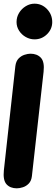

<svg xmlns="http://www.w3.org/2000/svg" viewBox="-23 -1024 304 1044"><path d="M68.5 0Q32.5 0 12.5 -22Q-7.5 -44 -2 -97.5L60.5 -664.5Q64 -691.5 78.2 -706Q92.5 -720.5 110.5 -726.2Q128.5 -732 142.5 -732Q178.5 -732 199.2 -710Q220 -688 214 -633.5L150.5 -66.5Q147.5 -40.5 133.5 -26Q119.5 -11.5 101.5 -5.8Q83.5 0 68.5 0ZM164.5 -810Q139.5 -810 117 -822.8Q94.5 -835.5 80.8 -857Q67 -878.5 67 -904Q67 -931.5 80.8 -954Q94.5 -976.5 117 -990.2Q139.5 -1004 164.5 -1004Q204.5 -1004 232.8 -974.5Q261 -945 261 -904Q261 -866 232.8 -838Q204.5 -810 164.5 -810Z"/></svg>

Font: Edu SA Hand
Style: Bold
Weight: 700
Designer: Tina and Corey Anderson, Eben Sorkin, Mirko Velimirovic
Foundry: Google for Education
Version: Version 2.000